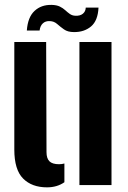

<svg xmlns="http://www.w3.org/2000/svg" viewBox="-20 -776 537 805"><path d="M40 -149V-600H173.5L175 -138Q175 -112 187.2 -99.8Q199.5 -87.5 227.5 -87.5Q239.5 -87.5 250 -90.5V-12Q219.5 9.5 177 9.5Q113.5 9.5 76.8 -27.5Q40 -64.5 40 -149ZM313 0V-600H447.5V0ZM339.5 -744H393Q390.5 -689.5 361.8 -665.2Q333 -641 290 -641.5Q264 -641.5 248.2 -652.8Q232.5 -664 219.5 -675.5Q206.5 -687 189 -687.5Q171 -688.5 159.8 -678.2Q148.5 -668 146 -648H92.5Q96.5 -704 124.8 -730.2Q153 -756.5 196.5 -755.5Q217.5 -755 230.8 -748.5Q244 -742 253.8 -733Q263.5 -724 273.2 -717.2Q283 -710.5 296 -710Q316 -709 327.5 -718.5Q339 -728 339.5 -744Z"/></svg>

Font: Big Shoulders Stencil Text Thin ExtraBold
Style: Regular
Weight: 800
Version: Version 2.001